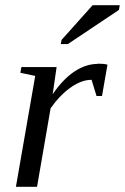

<svg xmlns="http://www.w3.org/2000/svg" viewBox="-20 -716 479 736"><path d="M354 -471V-472Q380 -472 392 -468L371 -348H350L331 -410Q292 -410 250 -380Q208 -350 174 -301L122 0H41L115 -425L58 -437L62 -459H197L182 -355Q221 -412 264 -441Q309 -471 354 -471ZM213 -547 216 -563 335 -696H439L436 -678L240 -547Z"/></svg>

Font: Libra Serif Modern
Style: Italic
Weight: 400
Italic angle: -12°
Designer: Stefan Peev, Context Ltd
Foundry: Stefan Peev, Context Ltd
Version: Version 1.000